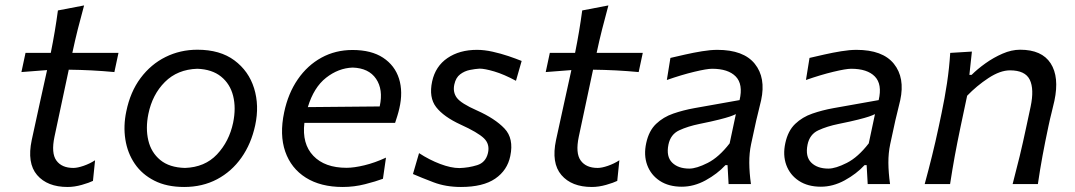

<svg xmlns="http://www.w3.org/2000/svg" viewBox="-20 -696 4066 726"><path d="M235.5 11Q159 11 120.2 -34.2Q81.5 -79.5 100 -166.5Q115.5 -240 130.2 -305.2Q145 -370.5 158 -431L61 -423.5L76.5 -496H172Q188.5 -577.5 199 -656.5L298 -675.5Q284.5 -626 274.2 -585.5Q264 -545 253.5 -496H428L412.5 -423.5Q370 -427.5 326.2 -429.8Q282.5 -432 240 -432.5L186 -179Q173 -117 193.2 -89Q213.5 -61 257.5 -61Q273 -61 296.2 -69Q319.5 -77 339.5 -90L331.5 -12Q317.5 -5 289.5 3Q261.5 11 235.5 11Z M676.5 11Q610.5 11 563.8 -12.8Q517 -36.5 489.5 -77Q462 -117.5 454 -168.8Q446 -220 457.5 -274.5Q472.5 -348.5 511.5 -400.8Q550.5 -453 606 -480.5Q661.5 -508 726.5 -508Q812 -508 866.2 -467.8Q920.5 -427.5 940.8 -362.2Q961 -297 945 -222.5Q930 -152.5 893 -100Q856 -47.5 800.8 -18.2Q745.5 11 676.5 11ZM679.5 -61Q754.5 -63.5 800.5 -112.2Q846.5 -161 861.5 -232Q873 -288 861.5 -333.5Q850 -379 815.8 -406.5Q781.5 -434 726 -436Q651 -433.5 603.5 -386Q556 -338.5 541 -265Q530 -211 540.8 -165.2Q551.5 -119.5 586 -91Q620.5 -62.5 679.5 -61Z M1276 11Q1192.5 11 1136.5 -24.2Q1080.5 -59.5 1058.5 -123Q1036.5 -186.5 1054.5 -271.5Q1069.5 -343 1106 -396Q1142.5 -449 1195.5 -478Q1248.5 -507 1313 -507Q1384 -507 1428.5 -477.8Q1473 -448.5 1488.8 -398.5Q1504.5 -348.5 1490 -286Q1487 -272.5 1482.5 -258Q1478 -243.5 1474 -231.5H1131Q1121.5 -152 1164.8 -106.8Q1208 -61.5 1290.5 -61.5Q1318.5 -61.5 1358 -71Q1397.5 -80.5 1439.5 -100L1428 -20Q1401.5 -10 1360.2 0.5Q1319 11 1276 11ZM1313.5 -440.5Q1259.5 -438.5 1213 -402Q1166.5 -365.5 1144 -291L1415.5 -293.5L1416 -295Q1429.5 -357.5 1402 -398Q1374.5 -438.5 1313.5 -440.5Z M1723 11Q1665.5 11 1619 -6.8Q1572.5 -24.5 1541.5 -38L1564.5 -117Q1603.5 -91.5 1644.5 -76Q1685.5 -60.5 1717 -60.5Q1752 -61.5 1784.2 -71.5Q1816.5 -81.5 1825 -117Q1833 -151 1809.8 -173.2Q1786.5 -195.5 1721.5 -225Q1657.5 -254.5 1629.2 -291Q1601 -327.5 1614 -388Q1626.5 -445.5 1672 -476.5Q1717.5 -507.5 1783.5 -507.5Q1811.5 -507.5 1842.8 -500.5Q1874 -493.5 1902.8 -483.8Q1931.5 -474 1952.5 -465.5L1931 -390.5Q1885.5 -415 1849 -425.8Q1812.5 -436.5 1793.5 -436.5Q1777 -435.5 1756.8 -431.5Q1736.5 -427.5 1720 -415Q1703.5 -402.5 1698 -377Q1691.5 -348 1707.2 -326.5Q1723 -305 1783 -278.5Q1851.5 -248 1887.5 -210.2Q1923.5 -172.5 1909.5 -106Q1898.5 -52 1852.5 -20.5Q1806.5 11 1723 11Z M2218 11Q2141.5 11 2102.8 -34.2Q2064 -79.5 2082.5 -166.5Q2098 -240 2112.8 -305.2Q2127.5 -370.5 2140.5 -431L2043.5 -423.5L2059 -496H2154.5Q2171 -577.5 2181.5 -656.5L2280.5 -675.5Q2267 -626 2256.8 -585.5Q2246.5 -545 2236 -496H2410.5L2395 -423.5Q2352.5 -427.5 2308.8 -429.8Q2265 -432 2222.5 -432.5L2168.5 -179Q2155.5 -117 2175.8 -89Q2196 -61 2240 -61Q2255.5 -61 2278.8 -69Q2302 -77 2322 -90L2314 -12Q2300 -5 2272 3Q2244 11 2218 11Z M2558 10Q2508.5 10 2474.8 -12.2Q2441 -34.5 2427.2 -72Q2413.5 -109.5 2423.5 -155Q2433.5 -201.5 2460.8 -227.5Q2488 -253.5 2525.8 -266.5Q2563.5 -279.5 2605 -287L2776.5 -317.5Q2790.5 -377.5 2762 -406.8Q2733.5 -436 2672.5 -436Q2653 -436 2605 -424.5Q2557 -413 2501.5 -393.5L2515 -477Q2539 -482.5 2570.8 -489.8Q2602.5 -497 2634.5 -502.2Q2666.5 -507.5 2692.5 -507.5Q2791.5 -507.5 2834 -454.8Q2876.5 -402 2858 -317Q2853 -294 2846.2 -268Q2839.5 -242 2833 -210.5L2820 -150.5Q2813 -117.5 2813.2 -80.2Q2813.5 -43 2819.5 0H2735L2731 -71.5H2723Q2692.5 -38.5 2648.2 -14.2Q2604 10 2558 10ZM2586.5 -58.5Q2613.5 -58.5 2656 -80Q2698.5 -101.5 2739 -154L2762.5 -264.5Q2753.5 -260 2739.5 -255.2Q2725.5 -250.5 2699 -243.8Q2672.5 -237 2625.5 -227.5Q2581 -218.5 2548.2 -203.2Q2515.5 -188 2507.5 -149Q2498.5 -104 2521.5 -81.2Q2544.5 -58.5 2586.5 -58.5Z M3084 10Q3034.5 10 3000.8 -12.2Q2967 -34.5 2953.2 -72Q2939.5 -109.5 2949.5 -155Q2959.5 -201.5 2986.8 -227.5Q3014 -253.5 3051.8 -266.5Q3089.5 -279.5 3131 -287L3302.5 -317.5Q3316.5 -377.5 3288 -406.8Q3259.5 -436 3198.5 -436Q3179 -436 3131 -424.5Q3083 -413 3027.5 -393.5L3041 -477Q3065 -482.5 3096.8 -489.8Q3128.5 -497 3160.5 -502.2Q3192.5 -507.5 3218.5 -507.5Q3317.5 -507.5 3360 -454.8Q3402.5 -402 3384 -317Q3379 -294 3372.2 -268Q3365.5 -242 3359 -210.5L3346 -150.5Q3339 -117.5 3339.2 -80.2Q3339.5 -43 3345.5 0H3261L3257 -71.5H3249Q3218.5 -38.5 3174.2 -14.2Q3130 10 3084 10ZM3112.5 -58.5Q3139.5 -58.5 3182 -80Q3224.5 -101.5 3265 -154L3288.5 -264.5Q3279.5 -260 3265.5 -255.2Q3251.5 -250.5 3225 -243.8Q3198.5 -237 3151.5 -227.5Q3107 -218.5 3074.2 -203.2Q3041.5 -188 3033.5 -149Q3024.5 -104 3047.5 -81.2Q3070.5 -58.5 3112.5 -58.5Z M3476.5 0Q3491.5 -55 3504.2 -106.5Q3517 -158 3530 -219L3540.5 -269Q3552 -323.5 3560.8 -381.2Q3569.5 -439 3573 -496L3655 -501L3645.5 -413H3654Q3675.5 -434.5 3706.2 -456.5Q3737 -478.5 3771 -493.2Q3805 -508 3837.5 -508Q3919.5 -508 3952.8 -456.5Q3986 -405 3967 -315Q3962.5 -294 3956.5 -270.8Q3950.5 -247.5 3944.5 -219Q3931.5 -158 3922 -106.5Q3912.5 -55 3904.5 0H3809Q3823.5 -55 3835.8 -105.8Q3848 -156.5 3860.5 -215.5L3877 -292.5Q3891 -359 3873.8 -394.5Q3856.5 -430 3799 -430Q3762 -430 3717.5 -400.8Q3673 -371.5 3637 -334L3612 -216Q3599.5 -156.5 3590.2 -105.8Q3581 -55 3572.5 0Z"/></svg>

Font: Commissioner Flair
Style: Italic
Weight: 400
Italic angle: -12°
Designer: Kostas Bartsokas
Foundry: Kostas Bartsokas
Version: Version 1.000; ttfautohint (v1.8.3)